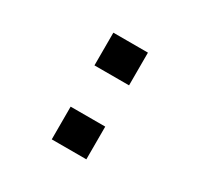

<svg xmlns="http://www.w3.org/2000/svg" viewBox="-115 -655 830 798"><g transform="rotate(30 300.0 -256.0)"><path d="M217 0V-157H383V0ZM217 -355V-512H383V-355Z"/></g></svg>

Font: Chivo Mono
Style: Bold
Weight: 700
Monospace: yes
Designer: Hector Gatti
Foundry: Omnibus-Type
Version: Version 1.008; ttfautohint (v1.8.4.7-5d5b)